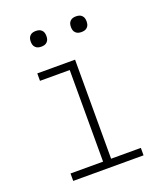

<svg xmlns="http://www.w3.org/2000/svg" viewBox="-134 -808 767 898"><g transform="rotate(-20 250.0 -359.5)"><path d="M75 0V-37H237V-493H89V-530H277V-37H425V0ZM350 -641Q342 -641 334.5 -643Q327 -645 321 -651Q315 -657 313 -664.5Q311 -672 311 -680Q311 -688 313 -695.5Q315 -703 321 -709Q327 -715 334.5 -717Q342 -719 350 -719Q358 -719 365.5 -717Q373 -715 379 -709Q385 -703 387 -695.5Q389 -688 389 -680Q389 -672 387 -664.5Q385 -657 379 -651Q373 -645 365.5 -643Q358 -641 350 -641ZM150 -641Q142 -641 134.5 -643Q127 -645 121 -651Q115 -657 113 -664.5Q111 -672 111 -680Q111 -688 113 -695.5Q115 -703 121 -709Q127 -715 134.5 -717Q142 -719 150 -719Q158 -719 165.5 -717Q173 -715 179 -709Q185 -703 187 -695.5Q189 -688 189 -680Q189 -672 187 -664.5Q185 -657 179 -651Q173 -645 165.5 -643Q158 -641 150 -641Z"/></g></svg>

Font: Iosevka Slab Extralight
Style: Regular
Weight: 200
Monospace: yes
Designer: Belleve Invis
Foundry: Belleve Invis
Version: Version 11.1.1; ttfautohint (v1.8.3)